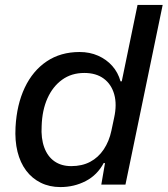

<svg xmlns="http://www.w3.org/2000/svg" viewBox="-20 -749 680 779"><path d="M225 10Q181 10 145.5 -7.5Q110 -25 86 -57Q62 -89 51 -133.5Q40 -178 43 -233Q48 -325 80.5 -393.5Q113 -462 169.5 -500Q226 -538 303 -538Q344 -538 378 -523Q412 -508 435.5 -481.5Q459 -455 469 -419H474L538 -729H640L489 0H391L406 -87L401 -88Q375 -39 328 -14.5Q281 10 225 10ZM269 -75Q313 -75 346 -92.5Q379 -110 401 -143Q423 -176 432 -219L443 -271Q455 -325 443.5 -366Q432 -407 401 -430Q370 -453 322 -453Q270 -453 232 -425.5Q194 -398 172.5 -350Q151 -302 149 -238Q146 -188 159.5 -151Q173 -114 201 -94.5Q229 -75 269 -75Z"/></svg>

Font: Mona Sans ExtraLight Medium
Style: Italic
Weight: 500
Italic angle: -11.6951°
Version: Version 2.000